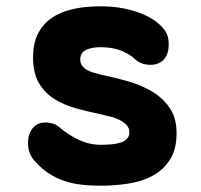

<svg xmlns="http://www.w3.org/2000/svg" viewBox="-20 -580 640 610"><path d="M300 10Q266 10 237 6.5Q208 3 183.5 -5.5Q159 -14 137.5 -27.5Q116 -41 97 -61Q83 -75 76 -90Q69 -105 69 -125Q69 -155 84 -173Q99 -191 125 -191Q134 -191 145.5 -188Q157 -185 167 -177Q196 -152 230 -136Q264 -120 300 -120Q318 -120 334.5 -121.5Q351 -123 363.5 -127Q376 -131 383.5 -139Q391 -147 391 -160Q391 -172 383.5 -181Q376 -190 363.5 -197Q351 -204 334.5 -208.5Q318 -213 300 -217Q261 -225 222.5 -235.5Q184 -246 153.5 -265Q123 -284 104 -315.5Q85 -347 85 -398Q85 -440 99.5 -470.5Q114 -501 141.5 -521Q169 -541 209 -550.5Q249 -560 300 -560Q361 -560 414 -542.5Q467 -525 496 -493Q504 -485 510 -472.5Q516 -460 516 -439Q516 -407 500 -390.5Q484 -374 458 -374Q444 -374 431 -378.5Q418 -383 408 -393Q395 -406 367.5 -418Q340 -430 300 -430Q284 -430 272 -427.5Q260 -425 251.5 -420.5Q243 -416 239 -408.5Q235 -401 235 -391Q235 -380 240.5 -372Q246 -364 255 -358.5Q264 -353 276 -349.5Q288 -346 300 -343Q338 -335 380.5 -323.5Q423 -312 458.5 -292Q494 -272 517.5 -239.5Q541 -207 541 -157Q541 -106 520.5 -73.5Q500 -41 466.5 -22.5Q433 -4 389.5 3Q346 10 300 10Z"/></svg>

Font: Maple Mono ExtraBold
Style: Regular
Weight: 800
Monospace: yes
Designer: subframe7536
Version: Version 7.000